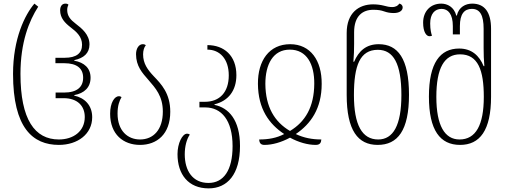

<svg xmlns="http://www.w3.org/2000/svg" viewBox="-20 -790 2806 1060"><path d="M305 10C409 10 489 -50 489 -143C489 -209 447 -250 390 -262V-265C445 -275 480 -307 480 -361C480 -414 445 -445 390 -455V-458C442 -469 474 -496 474 -545C474 -599 432 -633 398 -659C369 -681 351 -702 351 -735C351 -745 353 -754 358 -764C354 -768 349 -770 341 -770C321 -770 312 -753 312 -733C312 -690 339 -663 370 -639C403 -614 433 -587 433 -543C433 -496 402 -471 337 -471H286V-441H335C405 -441 439 -412 439 -361C439 -310 406 -279 333 -279H287V-248H331C408 -248 448 -205 448 -144C448 -65 385 -20 305 -20C172 -20 93 -130 93 -382C93 -556 140 -674 191 -753L170 -770C118 -709 52 -578 52 -382C52 -84 161 10 305 10Z M753 10C846 10 920 -49 920 -173C920 -275 870 -326 829 -369C795 -405 770 -439 770 -490C770 -511 776 -530 785 -540C781 -544 776 -546 768 -546C746 -546 731 -521 731 -491C731 -425 765 -388 800 -348C838 -304 879 -260 879 -174C879 -74 827 -20 753 -20C685 -20 629 -68 629 -163C629 -207 639 -233 651 -254C646 -257 642 -259 637 -259C612 -259 588 -223 588 -162C588 -48 661 10 753 10Z M1132 250C1235 250 1305 173 1305 16C1305 -129 1242 -195 1164 -211V-214C1242 -233 1285 -291 1285 -375C1285 -484 1216 -541 1125 -541V-516C1193 -516 1243 -465 1243 -374C1243 -281 1193 -228 1111 -228H1081V-197H1113C1202 -197 1264 -127 1264 17C1264 151 1214 220 1131 220C1043 220 1000 152 1000 62C1000 19 1010 -21 1028 -47C1024 -50 1019 -52 1013 -52C986 -52 960 2 960 61C960 173 1020 250 1132 250Z M1440 10C1483 10 1533 -4 1581 -30C1629 -4 1679 10 1723 10C1747 10 1753 -3 1754 -20C1703 -20 1657 -29 1613 -50C1696 -106 1756 -191 1756 -327C1757 -456 1694 -546 1582 -546C1466 -546 1403 -455 1404 -327C1405 -188 1466 -105 1549 -50C1507 -28 1462 -20 1411 -20C1412 0 1420 10 1440 10ZM1581 -67C1496 -117 1446 -199 1445 -327C1445 -434 1487 -516 1580 -516C1674 -516 1716 -435 1715 -327C1714 -200 1666 -118 1581 -67Z M2065 10C2176 10 2238 -70 2238 -267C2238 -467 2176 -546 2071 -546C2001 -546 1960 -508 1935 -449H1931C1934 -482 1935 -517 1935 -548V-612C1935 -703 1983 -736 2041 -736C2068 -736 2084 -733 2101 -727C2118 -721 2134 -718 2154 -718C2183 -718 2203 -730 2203 -749C2203 -762 2193 -769 2184 -770C2179 -760 2166 -751 2145 -751C2131 -751 2115 -754 2098 -759C2082 -763 2062 -766 2040 -766C1961 -766 1894 -719 1894 -608V-266C1894 -70 1956 10 2065 10ZM2068 -20C1979 -20 1934 -100 1934 -265C1934 -428 1967 -515 2066 -515C2152 -515 2196 -439 2196 -265C2196 -97 2150 -20 2068 -20Z M2520 10C2629 10 2691 -70 2691 -256V-631C2691 -722 2656 -770 2587 -770C2551 -770 2513 -752 2502 -704H2499C2487 -752 2449 -770 2416 -770C2357 -770 2316 -728 2316 -665C2316 -613 2334 -590 2351 -590C2356 -590 2361 -591 2365 -593C2361 -604 2355 -625 2355 -661C2355 -713 2380 -741 2418 -741C2454 -741 2480 -712 2480 -646V-600H2519V-646C2519 -712 2543 -741 2585 -741C2630 -741 2650 -706 2650 -631V-524C2650 -493 2651 -457 2654 -425H2650C2626 -483 2584 -522 2515 -522C2410 -522 2348 -443 2348 -257C2348 -70 2410 10 2520 10ZM2517 -20C2435 -20 2389 -97 2389 -255C2389 -415 2433 -490 2520 -490C2619 -490 2651 -403 2651 -255C2651 -100 2607 -20 2517 -20Z"/></svg>

Font: Noto Serif Georgian Condensed ExtraLight
Style: Regular
Weight: 200
Width: 3
Designer: Monotype Design Team, Akaki Razmadze
Foundry: Google LLC
Version: Version 2.003